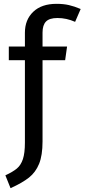

<svg xmlns="http://www.w3.org/2000/svg" viewBox="-20 -770 441 1002"><path d="M202 -600V-527H330L320 -456H202V-32Q202 41 184 85Q166 129 131.5 156.5Q97 184 35 212L8 145Q47 127 68 109.5Q89 92 99.5 60.5Q110 29 110 -26V-456H26V-527H110V-599Q110 -667 153.5 -708.5Q197 -750 275 -750Q311 -750 339.5 -743.5Q368 -737 401 -723L372 -656Q327 -676 280 -676Q238 -676 220 -657.5Q202 -639 202 -600Z"/></svg>

Font: FiraGOUPP
Style: Medium
Weight: 400
Designer: bBox Type
Foundry: bBox Type GmbH
Version: Version 1.001